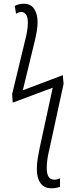

<svg xmlns="http://www.w3.org/2000/svg" viewBox="-20 -766 409 1027"><path d="M254 241Q217 241 197 214Q177 187 177 138Q177 111 181.5 82.5Q186 54 191 31L262 -297L48 -217L45 -263L116 -557Q129 -607 129 -645Q129 -675 119 -688.5Q109 -702 94 -702Q88 -702 80 -699.5Q72 -697 66 -692L59 -734Q68 -740 81 -743Q94 -746 106 -746Q145 -746 163 -718Q181 -690 181 -648Q181 -626 177 -601Q173 -576 166 -547L102 -283L316 -364L320 -317L242 42Q237 61 233.5 85.5Q230 110 230 132Q230 196 270 195Q280 195 287 193Q294 191 301 188V233Q294 236 282 238.5Q270 241 254 241Z"/></svg>

Font: Noto Sans ExtraCondensed Light
Style: Regular
Weight: 300
Width: 2
Designer: Monotype Design Team
Foundry: Monotype Imaging Inc.
Version: Version 2.013; ttfautohint (v1.8.4.7-5d5b)